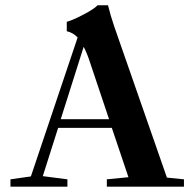

<svg xmlns="http://www.w3.org/2000/svg" viewBox="-20 -696 726 716"><path d="M19 0V-27.3L95.2 -38.1L269.5 -556.2Q252.9 -574.2 229 -579.6V-614.7Q251 -620.6 291.5 -641.8Q332 -663.1 343.8 -676.3H382.8Q392.1 -637.7 406.2 -596.7L602.5 -33.7L666 -27.3V0H378.4V-27.3L459 -35.2L397 -219.2H196.8L139.6 -39.1L231.4 -27.3V0ZM314.5 -466.8Q304.7 -497.1 292 -521.5L206.5 -251.5H386.7Z"/></svg>

Font: Elstob SemiBold
Style: Regular
Weight: 600
Designer: Peter S. Baker
Version: Version 1.015